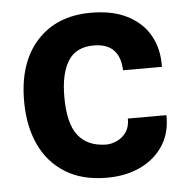

<svg xmlns="http://www.w3.org/2000/svg" viewBox="-45 -600 634 655"><g transform="rotate(-5 271.5 -273.0)"><path d="M295.5 9.5Q212 9.5 154 -26.2Q96 -62 66.2 -126Q36.5 -190 36.5 -275Q36.5 -407 104.5 -481.5Q172.5 -556 289.5 -556Q366 -556 417 -528.8Q468 -501.5 492.5 -455.2Q517 -409 515 -351H382Q378.5 -444 289.5 -444Q229 -444 201.8 -401Q174.5 -358 174.5 -277.5Q174.5 -187.5 206.2 -146.2Q238 -105 300.5 -103.5Q319.5 -103 339 -111.8Q358.5 -120.5 371.5 -138.8Q384.5 -157 384 -185.5H516Q517.5 -126 489.5 -82.2Q461.5 -38.5 411.2 -14.5Q361 9.5 295.5 9.5Z"/></g></svg>

Font: Spline Sans SemiBold
Style: Regular
Weight: 600
Designer: Eben Sorkin, Mirko Velimirovic
Foundry: Sorkin Type
Version: Version 1.000; ttfautohint (v1.8.3)